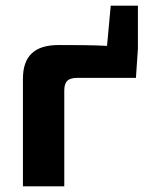

<svg xmlns="http://www.w3.org/2000/svg" viewBox="-20 -658 521 678"><path d="M467 -638H371L358 -496C302 -499 242 -499 187 -499C102 -499 61 -460 61 -380V0H207V-338C207 -370 220 -383 253 -383H460L467 -486Z"/></svg>

Font: SnT
Style: Bold
Weight: 700
Designer: Natanael Gama
Version: Version 1.001;PS 001.001;hotconv 1.0.70;makeotf.lib2.5.58329